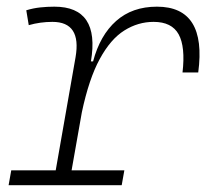

<svg xmlns="http://www.w3.org/2000/svg" viewBox="-20 -547 626 567"><path d="M5.4 0 13.2 -43.9H144.5L203.1 -377.9Q221.2 -482.4 134.8 -482.4Q98.6 -482.4 64.9 -472.7L57.6 -516.6Q78.1 -522.9 98.9 -525.1Q119.6 -527.3 140.6 -527.3Q275.9 -527.3 248.5 -365.7H254.9Q275.4 -442.9 323 -485.1Q370.6 -527.3 443.4 -527.3Q591.3 -527.3 565.4 -333H519Q527.8 -408.7 507.6 -445.6Q487.3 -482.4 433.6 -482.4Q387.7 -482.4 347.2 -457Q306.6 -431.6 274.7 -373Q242.7 -314.5 221.7 -215.3L191.4 -43.9H347.2L339.4 0Z"/></svg>

Font: Cascadia Code ExtraLight
Style: Italic
Weight: 200
Italic angle: -10°
Monospace: yes
Designer: Aaron Bell
Foundry: Saja Typeworks
Version: Version 2404.023; ttfautohint (v1.8.4)